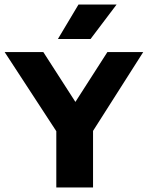

<svg xmlns="http://www.w3.org/2000/svg" viewBox="-44 -824 649 844"><path d="M203.5 0V-309L236 -197.5L-23.5 -595H146.5L310 -341H265L428 -595H585.5L332.5 -197.5L365 -307.5V0ZM210.5 -652.5 301 -804H468.5L354 -652.5Z"/></svg>

Font: Encode Sans SC
Style: Bold
Weight: 700
Version: Version 3.002